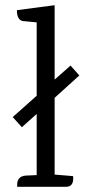

<svg xmlns="http://www.w3.org/2000/svg" viewBox="-20 -718 368 738"><path d="M234 0H46V-8Q46 -40 78 -43L121 -45V-280L64 -229L29 -268L121 -350V-632L69 -637Q45 -640 45 -679L190 -698V-412L251 -466L285 -428L190 -342V-47L261 -41Q265 0 234 0Z"/></svg>

Font: Karma
Style: Regular
Weight: 400
Designer: Joana Correia
Foundry: Indian Type Foundry
Version: Version 1.202;PS 1.0;hotconv 1.0.78;makeotf.lib2.5.61930; tt